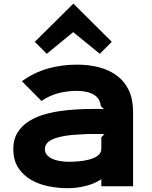

<svg xmlns="http://www.w3.org/2000/svg" viewBox="-20 -979 798 1010"><path d="M568 -759 505 -696 365 -810 226 -696 163 -759 365 -959H367ZM680 -391V1H513V-35H511Q476 -12 429.5 -0.5Q383 11 335 11Q288 11 238 1.5Q188 -8 146 -31.5Q104 -55 77 -95Q50 -135 50 -196Q50 -244 70 -278Q90 -312 123.5 -335.5Q157 -359 200.5 -373Q244 -387 291 -394Q338 -401 384.5 -403.5Q431 -406 471 -406Q473 -406 481 -406Q489 -406 498.5 -406Q508 -406 516.5 -405.5Q525 -405 527 -405L510 -421Q507 -461 473.5 -481Q440 -501 383 -501Q335 -501 288 -489Q241 -477 198 -448L95 -552Q160 -598 232 -618.5Q304 -639 385 -639Q449 -639 503 -624.5Q557 -610 596.5 -580Q636 -550 658 -503Q680 -456 680 -391ZM529 -273Q527 -273 521 -273.5Q515 -274 509 -274Q503 -274 497.5 -274Q492 -274 491 -274Q471 -274 450.5 -274Q430 -274 404 -272Q379 -271 353.5 -268.5Q328 -266 305 -261Q257 -251 236.5 -234.5Q216 -218 216 -194Q216 -177 226.5 -164.5Q237 -152 254 -144Q271 -136 294 -132Q317 -128 341 -128Q360 -128 389.5 -130Q419 -132 446.5 -139Q474 -146 493.5 -159.5Q513 -173 513 -197V-257Z"/></svg>

Font: TypoPRO Sinkin Sans
Style: 700 Bold
Weight: 700
Designer: Keith Bates
Foundry: K-Type
Version: Sinkin Sans (version 1.0)  by Keith Bates   •   © 2014   www